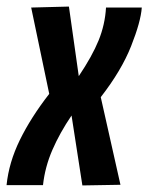

<svg xmlns="http://www.w3.org/2000/svg" viewBox="-40 -564 452 585"><path d="M283 -541H392Q389 -498 359.5 -423.5Q330 -349 267 -268L327 -1L211 1L178 -212Q142 -159 119.5 -107Q97 -55 91 0H-20Q-13 -69 20.5 -137.5Q54 -206 110 -278L55 -541L170 -544L200 -332Q241 -393 260.5 -441Q280 -489 283 -541Z"/></svg>

Font: Georama Condensed SemiBold
Style: Italic
Weight: 600
Width: 3
Italic angle: -9°
Designer: Jean-Baptiste Levee
Foundry: Production Type
Version: Version 1.000